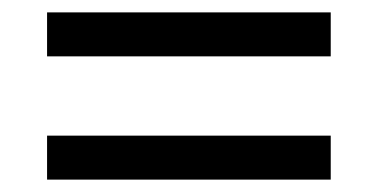

<svg xmlns="http://www.w3.org/2000/svg" viewBox="-20 -507 612 310"><path d="M56 -416V-487H514V-416ZM56 -217V-288H514V-217Z"/></svg>

Font: Noto Sans Ambassadori
Style: Regular
Weight: 400
Designer: Monotype Design Team
Foundry: Monotype Imaging Inc.
Version: Version 2.013